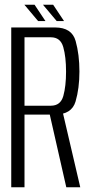

<svg xmlns="http://www.w3.org/2000/svg" viewBox="-20 -791 391 811"><path d="M27.5 0H83.5V-307H211.5Q283 -307 299.2 -362.5Q315.5 -418 315.5 -489Q315.5 -560.5 299.5 -617.8Q283.5 -675 212.5 -675H27.5ZM260 0H319L242.5 -327.5L187.5 -319ZM83.5 -344.5V-633.5H195Q235.5 -633.5 247.2 -592.2Q259 -551 259 -488.5Q259 -427 247.5 -385.8Q236 -344.5 195 -344.5ZM219.5 -702H250.5L204.5 -771H161.5ZM141 -702H172L126 -771H83Z"/></svg>

Font: Anybody Condensed Light
Style: Regular
Weight: 300
Width: 3
Designer: Tyler Finck
Foundry: Etcetera Type Company
Version: Version 1.113;gftools[0.9.25]